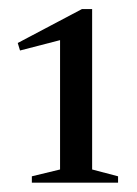

<svg xmlns="http://www.w3.org/2000/svg" viewBox="-20 -709 301 422"><path d="M112 -336.5V-652L138 -627.5L24 -598L19 -614.5L160 -689H182.5V-336.5L239.5 -321.5V-307.5H50V-321.5Z"/></svg>

Font: Newsreader 36pt
Style: Regular
Weight: 400
Designer: Hugues Gentile
Foundry: Production Type
Version: Version 1.003